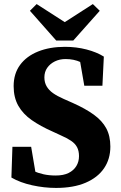

<svg xmlns="http://www.w3.org/2000/svg" viewBox="-20 -905 593 943"><path d="M255 18Q197 18 138 5Q79 -8 36 -33L41 -184H133L160 -24L84 -44V-94Q115 -78 141 -66.5Q167 -55 194 -49Q221 -43 254 -43Q292 -43 317 -55.5Q342 -68 355 -89.5Q368 -111 368 -138Q368 -164 358.5 -182Q349 -200 329 -213.5Q309 -227 277 -241L238 -259Q179 -285 136 -315Q93 -345 70 -385.5Q47 -426 47 -482Q47 -543 78.5 -586Q110 -629 167 -652Q224 -675 299 -675Q355 -675 405 -662Q455 -649 490 -627L483 -484H394L368 -634L447 -610V-558Q408 -585 375.5 -600Q343 -615 302 -615Q273 -615 249.5 -603.5Q226 -592 212 -572Q198 -552 198 -525Q198 -500 209 -481Q220 -462 240.5 -447.5Q261 -433 293 -419L336 -400Q399 -372 440.5 -342Q482 -312 502 -274.5Q522 -237 522 -185Q522 -124 491 -78.5Q460 -33 400.5 -7.5Q341 18 255 18ZM160 -885 342 -768H254L436 -885L470 -852L340 -706H256L127 -852Z"/></svg>

Font: Source Serif 4 18pt
Style: Bold
Weight: 700
Designer: Frank Grießhammer
Foundry: Adobe Systems Incorporated
Version: Version 4.004;hotconv 1.0.116;makeotfexe 2.5.65601